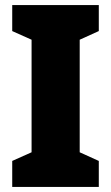

<svg xmlns="http://www.w3.org/2000/svg" viewBox="-20 -734 437 754"><path d="M28 0V-102L104 -136V-578L28 -612V-714H368V-612L293 -578V-136L368 -102V0Z"/></svg>

Font: Noto Sans Display Black Narrow
Style: Regular
Weight: 900
Width: 4
Designer: Monotype Design team
Foundry: Monotype Imaging Inc.
Version: Version 1.000